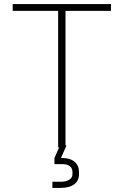

<svg xmlns="http://www.w3.org/2000/svg" viewBox="-20 -720 604 938"><path d="M300 -667V-10H305L278 52H284Q323 52 344.5 70.5Q366 89 366 121V131Q366 163 342.5 180.5Q319 198 276 198H236V168H276Q303 168 318.5 158Q334 148 334 131V121Q334 102 321.5 92Q309 82 286 82H246V52L269 0H264V-667H42V-700H522V-667Z"/></svg>

Font: Bai Jamjuree ExtraLight
Style: Regular
Weight: 275
Designer: Katatrad Aksorn Co.,Ltd.
Foundry: Cadson Demak Co.,Ltd.
Version: Version 1.000; ttfautohint (v1.6)